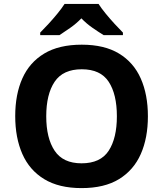

<svg xmlns="http://www.w3.org/2000/svg" viewBox="-20 -954 836 984"><path d="M738 -358Q738 -247 701.5 -164.5Q665 -82 590 -36Q515 10 398 10Q282 10 206.5 -36Q131 -82 94.5 -165Q58 -248 58 -359Q58 -470 94.5 -552Q131 -634 206.5 -679.5Q282 -725 399 -725Q515 -725 590 -679.5Q665 -634 701.5 -551.5Q738 -469 738 -358ZM217 -358Q217 -246 260 -181.5Q303 -117 398 -117Q495 -117 537 -181.5Q579 -246 579 -358Q579 -471 537 -535Q495 -599 399 -599Q303 -599 260 -535Q217 -471 217 -358ZM485 -934Q499 -912 521.5 -884.5Q544 -857 568 -831Q592 -805 610 -787V-774H511Q485 -790 454 -811.5Q423 -833 397 -860Q371 -833 341 -812Q311 -791 285 -774H186V-787Q205 -806 228.5 -831.5Q252 -857 274.5 -884.5Q297 -912 311 -934Z"/></svg>

Font: Noto Sans Myanmar
Style: Bold
Weight: 700
Designer: Monotype Design Team
Foundry: Monotype Imaging Inc.
Version: Version 2.107; ttfautohint (v1.8.4.7-5d5b)